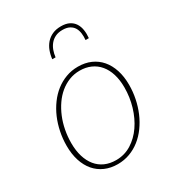

<svg xmlns="http://www.w3.org/2000/svg" viewBox="-172 -817 854 930"><g transform="rotate(-30 255.0 -352.0)"><path d="M218 -15Q265 -15 303.8 -39.2Q342.5 -63.5 370 -103.5Q397.5 -143.5 412.8 -194.8Q428 -246 428 -300Q428 -342 417.8 -375.2Q407.5 -408.5 388.2 -431.5Q369 -454.5 341.5 -466.8Q314 -479 280 -479Q248.5 -479 220.8 -468Q193 -457 169.8 -437.8Q146.5 -418.5 128 -391.8Q109.5 -365 96.5 -333.5Q83.5 -302 76.8 -266.8Q70 -231.5 70 -195Q70 -153 80.2 -119.5Q90.5 -86 109.5 -62.8Q128.5 -39.5 156 -27.2Q183.5 -15 218 -15ZM215.5 6Q176 6 144.2 -8Q112.5 -22 90.2 -48Q68 -74 56 -111.2Q44 -148.5 44 -195Q44 -234 51.8 -272Q59.5 -310 74 -343.8Q88.5 -377.5 109.5 -406.2Q130.5 -435 157 -455.8Q183.5 -476.5 215 -488.2Q246.5 -500 282.5 -500Q322 -500 353.8 -486Q385.5 -472 407.8 -446Q430 -420 442 -383Q454 -346 454 -300Q454 -261 446.2 -223.2Q438.5 -185.5 424 -151.5Q409.5 -117.5 388.5 -88.5Q367.5 -59.5 341 -38.5Q314.5 -17.5 282.8 -5.8Q251 6 215.5 6ZM309 -710.5Q336.5 -710.5 354.8 -701.2Q373 -692 383.5 -675.8Q394 -659.5 397.2 -638.2Q400.5 -617 398 -593H379.5Q381.5 -612.5 379.2 -630.2Q377 -648 368.8 -661.8Q360.5 -675.5 345.2 -683.5Q330 -691.5 307 -691.5Q283.5 -691.5 266.8 -683.5Q250 -675.5 238.5 -661.8Q227 -648 220.5 -630.2Q214 -612.5 212 -593H193.5Q196 -617 204 -638.2Q212 -659.5 226.2 -675.8Q240.5 -692 261 -701.2Q281.5 -710.5 309 -710.5Z"/></g></svg>

Font: Lato ExtraLight
Style: Italic
Weight: 275
Italic angle: -7°
Designer: Lukasz Dziedzic with Adam Twardoch and Botio Nikoltchev
Foundry: tyPoland Lukasz Dziedzic
Version: Version 2.015; 2015-08-06; http://www.latofonts.com/